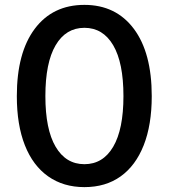

<svg xmlns="http://www.w3.org/2000/svg" viewBox="-20 -751 692 787"><path d="M326 16Q240 16 177.5 -28Q115 -72 82 -155.5Q49 -239 49 -357Q49 -535 122.5 -633Q196 -731 326 -731Q455 -731 528.5 -633Q602 -535 602 -357Q602 -239 569 -155.5Q536 -72 474.5 -28Q413 16 326 16ZM326 -78Q402 -78 444 -149.5Q486 -221 486 -357Q486 -494 444 -565.5Q402 -637 326 -637Q250 -637 208 -565.5Q166 -494 166 -357Q166 -221 208 -149.5Q250 -78 326 -78Z"/></svg>

Font: Wix Madefor Display SemiBold
Style: Regular
Weight: 600
Designer: Dalton Maag Ltd
Foundry: Dalton Maag Ltd
Version: Version 3.100